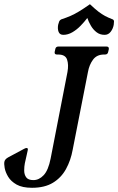

<svg xmlns="http://www.w3.org/2000/svg" viewBox="-37 -881 561 912"><path d="M468.8 -660Q481.8 -660 479.8 -647L477 -635Q474.8 -622 461.8 -622H456.8Q422.8 -622 404.8 -597.5Q386.8 -573 380.8 -539L308.2 -169.5Q299.2 -119.5 276.5 -78.1Q253.8 -36.8 214.4 -12.9Q175 11 115 11Q69 11 42 -4.2Q15 -19.5 1.9 -41.2Q-11.2 -63 -14.8 -83.2Q-18.2 -103.5 -16.2 -112.5Q-14 -124.8 1.8 -133.5L75.5 -173Q83.5 -178 89.5 -178Q97.5 -178 94.5 -166Q93.5 -159 88.8 -140.2Q84 -121.5 81 -105.5Q78 -90.5 77.9 -71.5Q77.8 -52.5 87.2 -39Q96.8 -25.5 121.5 -25.5Q148.5 -25.5 170.5 -48.9Q192.5 -72.2 203.5 -128L283.5 -539Q289.8 -574 281.6 -598Q273.5 -622 239.5 -622H233.5Q220.5 -622 222.8 -635L225.5 -647Q227.5 -660 240.5 -660ZM377.8 -795.5Q363.5 -776.8 345.6 -758.4Q327.8 -740 306.8 -727.8Q285.8 -715.5 263.8 -715.5Q246.8 -715.5 241.2 -729.9Q235.8 -744.2 239.2 -763.2Q241.2 -772 244 -778.8Q246.8 -785.5 253.5 -788.8Q277.8 -796.8 296.8 -805Q315.8 -813.2 337.4 -826.1Q359 -839 390.2 -861Q413.5 -839 430.1 -826.1Q446.8 -813.2 462.2 -805Q477.8 -796.8 498.8 -788.8Q504.5 -785.5 504.5 -778.8Q504.5 -772 503.2 -763.2Q499.8 -744.2 488.6 -729.9Q477.5 -715.5 460 -715.5Q437.8 -715.5 421.8 -727.8Q405.8 -740 395 -758.4Q384.2 -776.8 377.8 -795.5Z"/></svg>

Font: Young Serif Light
Style: Italic
Weight: 300
Italic angle: -10.979°
Designer: Bastien Sozeau
Foundry: NBR — Bastien Sozeau
Version: Version 5.001